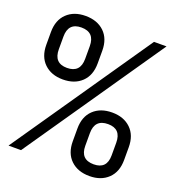

<svg xmlns="http://www.w3.org/2000/svg" viewBox="-134 -841 868 952"><g transform="rotate(20 300.0 -365.0)"><path d="M156 -400Q95 -400 58 -435.5Q21 -471 21 -534V-601Q21 -664 58 -699.5Q95 -735 156 -735Q218 -735 255 -699.5Q292 -664 292 -601V-534Q292 -471 255 -435.5Q218 -400 156 -400ZM16 0 518 -730H584L82 0ZM156 -461Q226 -461 226 -534V-601Q226 -674 156 -674Q87 -674 87 -601V-534Q87 -461 156 -461ZM444 5Q382 5 345 -30.5Q308 -66 308 -129V-196Q308 -259 345 -294.5Q382 -330 444 -330Q505 -330 542 -294.5Q579 -259 579 -196V-129Q579 -66 542 -30.5Q505 5 444 5ZM444 -57Q513 -57 513 -129V-196Q513 -269 444 -269Q374 -269 374 -196V-129Q374 -57 444 -57Z"/></g></svg>

Font: Tiny Light
Style: Regular
Weight: 300
Monospace: yes
Designer: Philipp Nurullin, Konstantin Bulenkov
Foundry: JetBrains
Version: Version 2.251; ttfautohint (v1.8.4.7-5d5b)